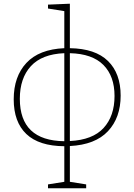

<svg xmlns="http://www.w3.org/2000/svg" viewBox="-20 -786 725 1036"><path d="M357 2V195L445 209V230H239V209L327 195V3Q190 2 122 -63Q54 -128 54 -250Q54 -373 122.5 -446.5Q191 -520 327 -526V-726L239 -740V-761L357 -766V-526Q494 -524 562.5 -457Q631 -390 631 -270Q631 -151 562.5 -78Q494 -5 357 2ZM357 -499V-25Q480 -31 539 -95.5Q598 -160 598 -268Q598 -375 538 -435.5Q478 -496 357 -499ZM327 -24V-499Q206 -494 146.5 -429Q87 -364 87 -253Q87 -27 327 -24Z"/></svg>

Font: Bitter Pro ExtraLight
Style: Regular
Weight: 275
Designer: Sol Matas, and Bitter project Authors
Foundry: Sol Matas
Version: Version 1.010